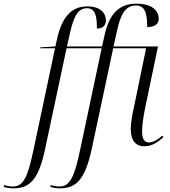

<svg xmlns="http://www.w3.org/2000/svg" viewBox="-159 -790 932 1050"><path d="M-86 240C1 240 52 196 88 23L205 -526H397L278 35C246 186 221 230 164 230C149 230 130 226 119 222L116 232C129 236 150 240 169 240C255 240 306 196 343 23L460 -526H640L575 -211C565 -167 556 -118 556 -84C556 -21 584 10 630 10C672 10 708 -14 735 -41L728 -48C706 -28 680 -11 655 -11C629 -11 618 -33 618 -71C618 -110 627 -160 634 -196L705 -536H462L479 -613C499 -710 526 -760 584 -760C634 -760 646 -718 646 -642C687 -642 709 -658 709 -687C709 -734 670 -770 587 -770C487 -770 437 -707 413 -598L399 -536H207L220 -593C242 -695 264 -745 317 -745C363 -745 371 -700 371 -634C404 -634 420 -651 420 -678C420 -719 390 -755 318 -755C227 -755 179 -691 153 -577L144 -536L61 -531V-526H142L23 35C-9 186 -33 230 -91 230C-105 230 -125 226 -136 222L-139 232C-126 236 -105 240 -86 240Z"/></svg>

Font: Noto Serif Display SemiCondensed Light
Style: Italic
Weight: 300
Width: 4
Italic angle: -12°
Designer: Monotype Design Team
Foundry: Monotype Imaging Inc.
Version: Version 2.009